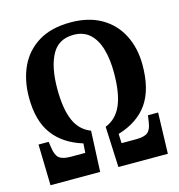

<svg xmlns="http://www.w3.org/2000/svg" viewBox="-107 -820 855 915"><g transform="rotate(-15 320.0 -362.5)"><path d="M30 0 25 -202H75L79 -175Q84 -135 101 -120.5Q118 -106 159 -106H230L233 -152Q138 -181 88.5 -248Q39 -315 39 -430Q39 -515 70 -581.5Q101 -648 164 -686.5Q227 -725 322 -725Q411 -725 473.5 -689Q536 -653 569 -588.5Q602 -524 602 -440Q602 -321 554 -251.5Q506 -182 407 -152L409 -106H481Q521 -106 538 -119.5Q555 -133 560 -169L565 -202H615L609 0H365L356 -201Q410 -222 435.5 -280Q461 -338 461 -440Q461 -506 446.5 -556.5Q432 -607 401 -635.5Q370 -664 321 -664Q246 -664 213 -602.5Q180 -541 180 -435Q180 -337 204.5 -279.5Q229 -222 284 -201L275 0Z"/></g></svg>

Font: Noto Serif ExtraCondensed
Style: Bold
Weight: 700
Width: 2
Designer: Monotype Design Team
Foundry: Monotype Imaging Inc.
Version: Version 2.014; ttfautohint (v1.8.4.7-5d5b)